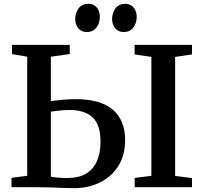

<svg xmlns="http://www.w3.org/2000/svg" viewBox="-20 -977 1062 1002"><path d="M365.5 5Q343 5 311.2 3.8Q279.5 2.5 245.8 1.2Q212 0 182 0H40V-49L122 -59.5V-681L42.5 -695V-743H344V-695L245.5 -681V-449.5Q275 -453.5 308.8 -456.5Q342.5 -459.5 375 -459.5Q504.5 -459.5 568.8 -404.5Q633 -349.5 633 -246Q633 -167.5 597.8 -111.2Q562.5 -55 502 -25Q441.5 5 365.5 5ZM332.5 -48Q390 -48 428 -70Q466 -92 485.2 -134.5Q504.5 -177 504.5 -237Q504.5 -326 463.2 -364.5Q422 -403 343 -403Q318 -403 292.5 -400.2Q267 -397.5 245.5 -394.5V-55Q259.5 -52 282 -50Q304.5 -48 332.5 -48ZM770 -59.5V-680L682.5 -693V-743H982V-693L894 -680V-59L982 -47.5V0H683V-48.5ZM432.5 -810Q403.5 -810 388 -830Q372.5 -850 372.5 -878Q372.5 -909 390 -933Q407.5 -957 440.5 -957H441.5Q470.5 -957 485.8 -937Q501 -917 501 -889Q501 -858 483.8 -834Q466.5 -810 433.5 -810ZM625 -810Q596 -810 580.5 -830Q565 -850 565 -878Q565 -909 582.5 -933Q600 -957 632.5 -957H633.5Q662.5 -957 678 -937Q693.5 -917 693.5 -889Q693.5 -858 676 -834Q658.5 -810 626 -810Z"/></svg>

Font: Merriweather 36pt SemiBold
Style: Regular
Weight: 600
Version: Version 2.100